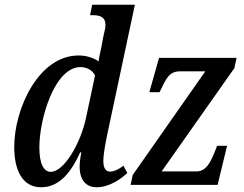

<svg xmlns="http://www.w3.org/2000/svg" viewBox="-20 -780 1029 810"><path d="M153 10C223 10 275 -41 318 -137H323C318 -112 316 -90 316 -78C316 -19 344 10 388 10C441 10 489 -24 517 -50L501 -81C483 -67 462 -56 444 -56C426 -56 416 -71 416 -101C416 -129 426 -183 433 -215L549 -760H369L360 -716H371C402 -716 425 -708 425 -675C425 -664 421 -646 416 -626L407 -578C404 -566 398 -538 396 -521C375 -536 344 -546 312 -546C142 -546 40 -320 40 -160C40 -63 74 10 153 10ZM531 0H898L938 -165H896L887 -142C869 -97 850 -57 810 -57H662L969 -493L978 -536H651L610 -391H653L655 -395C681 -449 694 -479 739 -479H846L540 -42ZM194 -55C167 -55 146 -85 146 -158C146 -278 210 -497 320 -497C343 -497 369 -486 381 -462L344 -288C321 -175 250 -55 194 -55Z"/></svg>

Font: Noto Serif Condensed Medium
Style: Italic
Weight: 500
Width: 3
Italic angle: -12°
Designer: Monotype Design Team
Foundry: Monotype Imaging Inc.
Version: Version 2.013